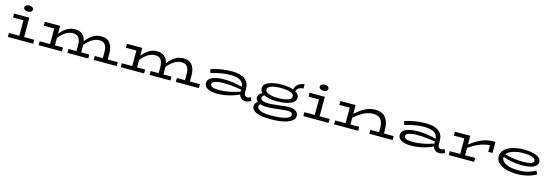

<svg xmlns="http://www.w3.org/2000/svg" viewBox="40 -2107 10727 3740"><g transform="rotate(15 5403.5 -237.5)"><path d="M232 -638Q232 -665 256.5 -682.5Q281 -700 320 -700Q360 -700 383.5 -683Q407 -666 407 -638Q407 -611 384 -594.5Q361 -578 320 -578Q281 -578 256.5 -595Q232 -612 232 -638ZM583 -79V0H72V-79H282V-392H72V-471H380V-79Z M2268 -79V0H1804V-79H1967V-206Q1967 -297 1931.5 -348Q1896 -399 1814 -399Q1672 -399 1530 -229Q1531 -220 1531 -202V-79H1694V0H1274V-79H1436V-206Q1436 -399 1284 -399Q1139 -399 1001 -229V-79H1163V0H693V-79H903V-392H693V-471H1001V-312Q1059 -389 1135 -436Q1211 -483 1297 -483Q1484 -483 1522 -300Q1579 -381 1658 -432Q1737 -483 1827 -483Q1953 -483 2009.5 -405.5Q2066 -328 2066 -202V-79Z M3925 -79V0H3461V-79H3624V-206Q3624 -297 3588.5 -348Q3553 -399 3471 -399Q3329 -399 3187 -229Q3188 -220 3188 -202V-79H3351V0H2931V-79H3093V-206Q3093 -399 2941 -399Q2796 -399 2658 -229V-79H2820V0H2350V-79H2560V-392H2350V-471H2658V-312Q2716 -389 2792 -436Q2868 -483 2954 -483Q3141 -483 3179 -300Q3236 -381 3315 -432Q3394 -483 3484 -483Q3610 -483 3666.5 -405.5Q3723 -328 3723 -202V-79Z M4976 -23Q4925 12 4863 12Q4817 12 4782 -15Q4747 -42 4734 -87Q4636 -40 4522 -13.5Q4408 13 4297 13Q4169 13 4100.5 -25Q4032 -63 4032 -133Q4032 -210 4117.5 -251Q4203 -292 4359 -292Q4543 -292 4727 -240Q4722 -324 4654.5 -365.5Q4587 -407 4448 -407Q4279 -407 4066 -341L4044 -415Q4251 -483 4464 -483Q4641 -483 4728.5 -416Q4816 -349 4816 -227V-152Q4816 -111 4835 -90.5Q4854 -70 4882 -70Q4917 -70 4949 -92ZM4319 -65Q4408 -65 4518 -86Q4628 -107 4728 -143V-184Q4545 -219 4359 -219Q4253 -219 4194.5 -197.5Q4136 -176 4136 -137Q4136 -101 4180.5 -83Q4225 -65 4319 -65Z M5907 32Q5907 94 5845 137.5Q5783 181 5672.5 203Q5562 225 5419 225Q5294 225 5210 204.5Q5126 184 5085 148Q5044 112 5044 65Q5044 32 5060.5 6Q5077 -20 5104 -38Q5062 -73 5062 -119Q5062 -153 5085.5 -181.5Q5109 -210 5145 -228Q5106 -265 5106 -315Q5106 -397 5207.5 -440.5Q5309 -484 5468 -484Q5613 -484 5706 -450Q5720 -523 5773.5 -562Q5827 -601 5896 -605V-519Q5784 -517 5752 -429Q5831 -385 5831 -315Q5831 -231 5726.5 -188Q5622 -145 5459 -145Q5378 -145 5308.5 -158Q5239 -171 5192 -195Q5150 -168 5150 -134Q5150 -102 5190.5 -82Q5231 -62 5319 -62Q5370 -62 5518 -80Q5666 -98 5716 -98Q5804 -98 5855.5 -64.5Q5907 -31 5907 32ZM5204 -315Q5204 -265 5277.5 -238.5Q5351 -212 5468 -212Q5586 -212 5660 -238.5Q5734 -265 5734 -315Q5734 -366 5661 -391Q5588 -416 5468 -416Q5350 -416 5277 -391Q5204 -366 5204 -315ZM5809 39Q5809 -21 5705 -21Q5677 -21 5629.5 -16Q5582 -11 5532 -5Q5474 2 5413 8Q5352 14 5312 14Q5222 14 5161 -8Q5136 15 5136 47Q5136 93 5207.5 122.5Q5279 152 5418 152Q5539 152 5627 138Q5715 124 5762 98.5Q5809 73 5809 39Z M6191 -638Q6191 -665 6215.5 -682.5Q6240 -700 6279 -700Q6319 -700 6342.5 -683Q6366 -666 6366 -638Q6366 -611 6343 -594.5Q6320 -578 6279 -578Q6240 -578 6215.5 -595Q6191 -612 6191 -638ZM6542 -79V0H6031V-79H6241V-392H6031V-471H6339V-79Z M7833 -79V0H7362V-79H7538V-175Q7538 -271 7492.5 -333.5Q7447 -396 7333 -396Q7163 -396 6960 -214V-79H7137V0H6652V-79H6862V-392H6652V-471H6960V-294Q7049 -376 7146.5 -429.5Q7244 -483 7350 -483Q7503 -483 7569.5 -393.5Q7636 -304 7636 -167V-79Z M8884 -23Q8833 12 8771 12Q8725 12 8690 -15Q8655 -42 8642 -87Q8544 -40 8430 -13.5Q8316 13 8205 13Q8077 13 8008.5 -25Q7940 -63 7940 -133Q7940 -210 8025.5 -251Q8111 -292 8267 -292Q8451 -292 8635 -240Q8630 -324 8562.5 -365.5Q8495 -407 8356 -407Q8187 -407 7974 -341L7952 -415Q8159 -483 8372 -483Q8549 -483 8636.5 -416Q8724 -349 8724 -227V-152Q8724 -111 8743 -90.5Q8762 -70 8790 -70Q8825 -70 8857 -92ZM8227 -65Q8316 -65 8426 -86Q8536 -107 8636 -143V-184Q8453 -219 8267 -219Q8161 -219 8102.5 -197.5Q8044 -176 8044 -137Q8044 -101 8088.5 -83Q8133 -65 8227 -65Z M9777 -482V-260H9691V-392Q9597 -390 9490 -348Q9383 -306 9272 -226V-79H9475V0H8964V-79H9174V-392H8964V-471H9272V-294Q9509 -483 9725 -483Z M10726 -82Q10560 14 10338 14Q10218 14 10120.5 -14Q10023 -42 9966 -96.5Q9909 -151 9909 -229Q9909 -306 9967 -364Q10025 -422 10125.5 -453Q10226 -484 10349 -484Q10513 -484 10608 -442Q10703 -400 10703 -323Q10703 -250 10618.5 -213Q10534 -176 10382 -176Q10209 -176 10004 -242V-232Q10004 -181 10048.5 -142.5Q10093 -104 10171.5 -83.5Q10250 -63 10350 -63Q10453 -63 10537 -85.5Q10621 -108 10692 -150ZM10025 -299Q10112 -273 10205 -260.5Q10298 -248 10383 -248Q10494 -248 10549.5 -265.5Q10605 -283 10605 -325Q10605 -367 10539 -390Q10473 -413 10357 -413Q10247 -413 10155 -383Q10063 -353 10025 -299Z"/></g></svg>

Font: BioRhyme Expanded
Style: Regular
Weight: 400
Width: 7
Designer: Aoife Mooney
Foundry: Aoife Mooney Type
Version: Version 1.000